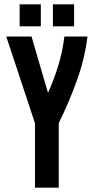

<svg xmlns="http://www.w3.org/2000/svg" viewBox="-20 -869 434 889"><path d="M142 -298 9 -700H126L201 -443H204Q233 -508 252 -572.5Q271 -637 278 -700H385Q373 -600 337 -499Q301 -398 252 -299V0H142ZM71 -849H169V-747H71ZM225 -849H323V-747H225Z"/></svg>

Font: Booming Bebas 2
Style: Regular
Weight: 400
Designer: Ryoichi Tsunekawa
Foundry: Ryoichi Tsunekawa
Version: Version 2.000